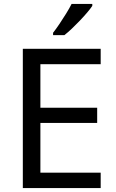

<svg xmlns="http://www.w3.org/2000/svg" viewBox="-20 -964 596 984"><path d="M496 0H97V-714H496V-635H187V-412H478V-334H187V-79H496ZM453 -934Q444 -920 427 -900Q410 -880 389.5 -858.5Q369 -837 348.5 -817.5Q328 -798 310 -784H252V-796Q267 -815 284.5 -841Q302 -867 319 -894.5Q336 -922 347 -944H453Z"/></svg>

Font: Noto Sans Myanmar
Style: Regular
Weight: 400
Designer: Monotype Design Team
Foundry: Monotype Imaging Inc.
Version: Version 2.107